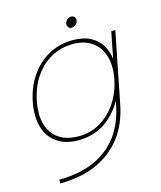

<svg xmlns="http://www.w3.org/2000/svg" viewBox="-121 -716 844 1004"><g transform="rotate(-15 300.5 -214.0)"><path d="M543 -500H565L489 -117Q469 -15 414.5 55.5Q360 126 275 163Q190 200 79 200L80 180Q240 179 339 103Q438 27 467 -117L473 -147H474Q442 -84 381.5 -39.5Q321 5 232 7Q162 7 116 -24.5Q70 -56 53 -114Q36 -172 51 -250Q67 -328 107 -385.5Q147 -443 205.5 -475Q264 -507 334 -507Q394 -507 432.5 -486Q471 -465 491 -431Q511 -397 515 -357ZM73 -250Q51 -140 95.5 -76.5Q140 -13 238 -13Q301 -13 353.5 -43.5Q406 -74 442.5 -127.5Q479 -181 493 -250Q507 -320 492 -373.5Q477 -427 436 -457Q395 -487 332 -487Q267 -487 214 -458Q161 -429 124.5 -376Q88 -323 73 -250ZM348 -571Q337 -571 330.5 -579.5Q324 -588 326 -599Q328 -611 338 -619.5Q348 -628 359 -628Q371 -628 378 -619.5Q385 -611 382 -599Q380 -588 370 -579.5Q360 -571 348 -571Z"/></g></svg>

Font: Albert Sans Thin
Style: Italic
Weight: 250
Italic angle: -11.25°
Designer: Andreas Rasmussen
Foundry: a.Foundry
Version: Version 1.025